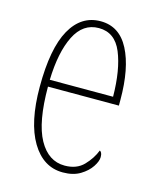

<svg xmlns="http://www.w3.org/2000/svg" viewBox="-89 -606 558 680"><g transform="rotate(15 189.5 -266.0)"><path d="M205 10Q133 10 90.5 -61Q48 -132 48 -262Q48 -403 87 -472.5Q126 -542 197 -542Q266 -542 301 -474.5Q336 -407 336 -291V-270H76Q76 -140 110.5 -77.5Q145 -15 205 -15Q249 -15 274.5 -41.5Q300 -68 312 -99Q316 -97 318.5 -92Q321 -87 321 -77Q321 -62 307.5 -41.5Q294 -21 268.5 -5.5Q243 10 205 10ZM308 -295Q307 -394 281.5 -455.5Q256 -517 197 -517Q139 -517 109 -457Q79 -397 76 -295Z"/></g></svg>

Font: Noto Serif Thai ExtraCondensed Thin
Style: Regular
Weight: 100
Width: 2
Designer: Monotype Design Team
Foundry: Monotype Imaging Inc.
Version: Version 2.001; ttfautohint (v1.8.4.7-5d5b)